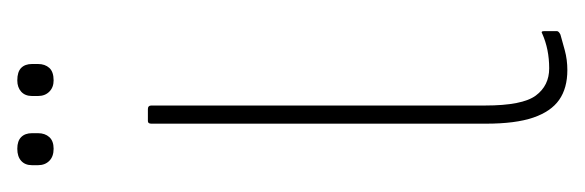

<svg xmlns="http://www.w3.org/2000/svg" viewBox="-247 -423 676 222"><g transform="rotate(-90 91.0 -312.0)"><path d="M121 6Q100 6 86.5 -3.5Q73 -13 66 -33.5Q59 -54 59 -88V-475Q59 -479 62 -479H76Q80 -479 80 -475V-89Q80 -46 91.5 -30.5Q103 -15 123 -15Q134 -15 144 -17Q154 -19 163 -23Q166 -25 166 -21V-6Q166 -4 162 -2Q155 0 144 3Q133 6 121 6ZM30 -588Q21 -588 16 -593Q11 -598 11 -606V-613Q11 -621 16 -625.5Q21 -630 30 -630Q39 -630 43.5 -625.5Q48 -621 48 -613V-606Q48 -598 43.5 -593Q39 -588 30 -588ZM109 -588Q101 -588 96 -593Q91 -598 91 -606V-613Q91 -621 96 -625.5Q101 -630 109 -630Q119 -630 123.5 -625.5Q128 -621 128 -613V-606Q128 -598 123.5 -593Q119 -588 109 -588Z"/></g></svg>

Font: Sofia Sans Extra Condensed Thin
Style: Regular
Weight: 250
Version: Version 4.100